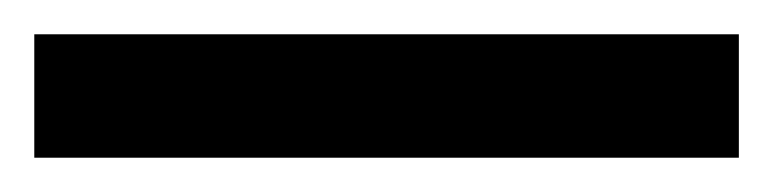

<svg xmlns="http://www.w3.org/2000/svg" viewBox="-22 19 451 112"><path d="M-2 111V39H409V111Z"/></svg>

Font: Noto Sans Tamil UI SemiCondensed Black
Style: Regular
Weight: 900
Width: 4
Designer: Jelle Bosma - Monotype Design Team
Foundry: Monotype Imaging Inc.
Version: Version 2.004; ttfautohint (v1.8.4.7-5d5b)